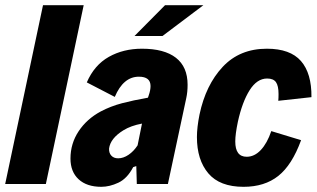

<svg xmlns="http://www.w3.org/2000/svg" viewBox="-27 -710 1222 741"><path d="M139 -690H296L150 0H-7Z M697 -383Q697 -355 692 -332L621 0H501L499 -69L487 -65Q464 -21 430 -5Q396 11 364 11Q308 11 276.5 -18Q245 -47 245 -98Q245 -156 276.5 -203.5Q308 -251 362 -280Q400 -300 443.5 -311.5Q487 -323 544 -333L547 -342Q554 -362 554 -378Q554 -414 509 -414Q449 -414 416 -336L308 -392Q337 -459 393 -490.5Q449 -522 521 -522Q607 -522 652 -487Q697 -452 697 -383ZM504 -149 521 -233Q478 -225 449 -207Q399 -176 394 -137Q393 -120 402.5 -109.5Q412 -99 429 -99Q449 -99 469 -112.5Q489 -126 504 -149ZM610 -690H758L600 -571H492Z M733 -181Q733 -218 743 -268Q767 -382 832.5 -452Q898 -522 1003 -522Q1093 -522 1134.5 -474.5Q1176 -427 1175 -335L1047 -321Q1048 -331 1048 -347Q1048 -379 1038 -393Q1028 -407 1004 -407Q965 -407 936.5 -362Q908 -317 891 -240Q881 -192 881 -164Q881 -105 925 -105Q955 -105 979.5 -131Q1004 -157 1020 -204L1135 -169Q1100 -73 1047 -31Q994 11 913 11Q821 11 777 -41Q733 -93 733 -181Z"/></svg>

Font: Decalotype ExtraBold Italic
Style: Regular
Weight: 800
Italic angle: -12°
Designer: Alfredo Marco Pradil
Foundry: Alfredo Marco Pradil
Version: Version 1.0